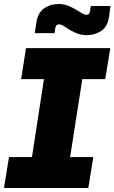

<svg xmlns="http://www.w3.org/2000/svg" viewBox="-22 -941 573 961"><path d="M-2 0 23 -155H138L198 -545H84L108 -700H530L505 -545H390L329 -155H445L420 0ZM411 -765Q395 -765 380.5 -768.5Q366 -772 353.5 -778Q341 -784 329 -790Q313 -800 299 -809.5Q285 -819 274 -819Q266 -819 261.5 -815Q257 -811 255 -802L251 -775H152L160 -827Q167 -877 198.5 -899Q230 -921 272 -921Q296 -921 317 -913Q338 -905 354 -895Q371 -886 385 -876.5Q399 -867 410 -867Q418 -867 422.5 -871Q427 -875 428 -883L433 -911H531L524 -859Q517 -808 485 -786.5Q453 -765 411 -765Z"/></svg>

Font: MuseoModerno Thin ExtraBold
Style: Italic
Weight: 800
Italic angle: -9°
Version: Version 1.003